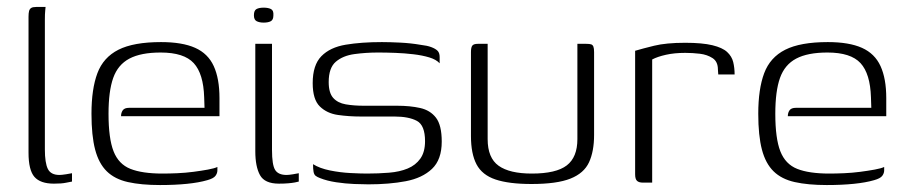

<svg xmlns="http://www.w3.org/2000/svg" viewBox="-20 -525 2605 552"><path d="M135 3Q96 3 79 -16.5Q62 -36 62 -86V-477Q62 -487 63.5 -493Q65 -499 69.5 -502Q74 -505 84 -505H111Q111 -504 110 -494.5Q109 -485 109 -468V-95Q109 -57 117.5 -39.5Q126 -22 151 -22Q157 -22 170 -24Q183 -26 187 -27V-3Q181 -2 169 0.5Q157 3 135 3Z M440 7Q386 7 348 -1.5Q310 -10 287 -32.5Q264 -55 253.5 -95Q243 -135 243 -198Q243 -269 260 -314.5Q277 -360 320.5 -382Q364 -404 443 -404Q504 -404 541 -387.5Q578 -371 594.5 -335Q611 -299 611 -243V-191H328Q328 -201 333 -208Q338 -215 351 -215H568L567 -245Q565 -313 537 -343.5Q509 -374 442 -374Q385 -374 352 -356.5Q319 -339 305.5 -301Q292 -263 292 -198Q292 -127 306.5 -90Q321 -53 355 -39.5Q389 -26 447 -26Q466 -26 489.5 -27Q513 -28 536 -31Q559 -34 578 -37.5Q597 -41 605 -45V-35Q605 -27 599.5 -19.5Q594 -12 576 -7Q552 0 517.5 3.5Q483 7 440 7Z M782 3Q741 3 727.5 -21.5Q714 -46 714 -90V-399H762V-94Q762 -51 771 -36.5Q780 -22 804 -22Q810 -22 822.5 -24Q835 -26 839 -27V-3Q836 -2 828 -0.5Q820 1 808.5 2Q797 3 782 3ZM738 -460Q726 -460 718 -464Q710 -468 710 -481Q710 -495 717.5 -499Q725 -503 738 -503Q751 -503 759 -499Q767 -495 766 -481Q766 -468 758.5 -464Q751 -460 738 -460Z M1039 5Q1024 5 998.5 4Q973 3 946.5 -1Q920 -5 900 -13Q892 -16 887.5 -19.5Q883 -23 881.5 -31Q880 -39 880 -53Q899 -41 928.5 -35Q958 -29 987.5 -27.5Q1017 -26 1035 -26Q1068 -26 1098.5 -28.5Q1129 -31 1152 -40.5Q1175 -50 1188.5 -69Q1202 -88 1202 -119Q1202 -165 1178.5 -177.5Q1155 -190 1114 -190H1017Q983 -190 951.5 -194.5Q920 -199 899.5 -219Q879 -239 879 -286Q879 -338 904 -363.5Q929 -389 974 -396.5Q1019 -404 1078 -404Q1100 -404 1130.5 -402.5Q1161 -401 1190 -396Q1208 -394 1220 -389.5Q1232 -385 1238 -379Q1244 -373 1244 -361V-343Q1234 -354 1214 -360Q1194 -366 1168.5 -369Q1143 -372 1116.5 -373Q1090 -374 1067 -374Q1032 -374 999 -369.5Q966 -365 945.5 -347.5Q925 -330 925 -289Q925 -258 938 -243.5Q951 -229 974 -225Q997 -221 1026 -221H1122Q1159 -221 1188 -214.5Q1217 -208 1233.5 -186.5Q1250 -165 1250 -118Q1250 -66 1222 -39.5Q1194 -13 1146.5 -4Q1099 5 1039 5Z M1382 -399V-125Q1382 -71 1413.5 -48.5Q1445 -26 1509 -26Q1579 -26 1609.5 -49.5Q1640 -73 1640 -125V-399Q1641 -399 1644.5 -399Q1648 -399 1652 -399Q1656 -399 1660 -399Q1664 -399 1665 -399Q1675 -399 1679.5 -397.5Q1684 -396 1686 -391Q1688 -386 1688 -375V-137Q1688 -90 1673.5 -58.5Q1659 -27 1620 -11.5Q1581 4 1508 4Q1443 4 1404.5 -9Q1366 -22 1350 -52.5Q1334 -83 1334 -134V-375Q1334 -389 1338 -394Q1342 -399 1354 -399Q1361 -399 1367.5 -399Q1374 -399 1382 -399Z M1855 0H1828Q1817 0 1811.5 -5Q1806 -10 1806 -24V-379Q1826 -385 1860.5 -393.5Q1895 -402 1950 -402Q1999 -402 2028 -395Q2057 -388 2070.5 -375.5Q2084 -363 2088 -346.5Q2092 -330 2092 -311H2045L2044 -325Q2044 -348 2028.5 -358Q2013 -368 1992 -370.5Q1971 -373 1950 -373Q1919 -373 1894.5 -367.5Q1870 -362 1855 -354Z M2357 7Q2303 7 2265 -1.5Q2227 -10 2204 -32.5Q2181 -55 2170.5 -95Q2160 -135 2160 -198Q2160 -269 2177 -314.5Q2194 -360 2237.5 -382Q2281 -404 2360 -404Q2421 -404 2458 -387.5Q2495 -371 2511.5 -335Q2528 -299 2528 -243V-191H2245Q2245 -201 2250 -208Q2255 -215 2268 -215H2485L2484 -245Q2482 -313 2454 -343.5Q2426 -374 2359 -374Q2302 -374 2269 -356.5Q2236 -339 2222.5 -301Q2209 -263 2209 -198Q2209 -127 2223.5 -90Q2238 -53 2272 -39.5Q2306 -26 2364 -26Q2383 -26 2406.5 -27Q2430 -28 2453 -31Q2476 -34 2495 -37.5Q2514 -41 2522 -45V-35Q2522 -27 2516.5 -19.5Q2511 -12 2493 -7Q2469 0 2434.5 3.5Q2400 7 2357 7Z"/></svg>

Font: Genos Thin Light
Style: Regular
Weight: 300
Version: Version 1.010